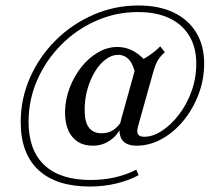

<svg xmlns="http://www.w3.org/2000/svg" viewBox="-20 -559 822 709"><path d="M312.1 129.8Q187.9 129.8 122.2 69Q56.5 8.1 56.5 -108.1Q56.5 -195.2 91.1 -273Q125.8 -350.8 185.9 -410.5Q246 -470.2 324.6 -504.4Q403.2 -538.7 491.1 -538.7Q566.9 -538.7 621 -512.9Q675 -487.1 704.4 -439.1Q733.9 -391.1 733.9 -324.2Q733.9 -265.3 713.3 -210.9Q692.7 -156.5 657.7 -113.7Q622.6 -71 577.8 -46Q533.1 -21 483.9 -21Q457.3 -21 441.5 -31.9Q425.8 -42.7 422.2 -64.9Q418.5 -87.1 428.2 -121L486.3 -329.8Q508.1 -338.7 530.6 -354Q553.2 -369.4 571.8 -387.9L588.7 -366.1Q577.4 -356.5 569.4 -346Q561.3 -335.5 555.6 -321.8Q550 -308.1 544.4 -287.9L490.3 -94.4Q483.9 -72.6 489.5 -63.3Q495.2 -54 512.9 -54Q544.4 -54 577.8 -75.8Q611.3 -97.6 640.3 -135.1Q669.4 -172.6 687.1 -221.4Q704.8 -270.2 704.8 -324.2Q704.8 -383.9 679 -426.6Q653.2 -469.4 605.2 -491.9Q557.3 -514.5 489.5 -514.5Q408.1 -514.5 335.1 -482.3Q262.1 -450 206 -393.5Q150 -337.1 117.7 -264.1Q85.5 -191.1 85.5 -108.9Q85.5 -4 144 50.8Q202.4 105.6 314.5 105.6Q362.1 105.6 404.4 96Q446.8 86.3 483.1 67.7L491.9 87.9Q458.1 106.5 411.3 118.1Q364.5 129.8 312.1 129.8ZM322.6 -21Q273.4 -21 246.4 -54.4Q219.4 -87.9 220.2 -147.6Q221 -192.7 237.5 -235.5Q254 -278.2 281 -312.1Q308.1 -346 342.3 -365.7Q376.6 -385.5 412.9 -385.5Q447.6 -385.5 477.4 -367.7Q507.3 -350 530.6 -316.9L480.6 -279.8Q474.2 -317.7 457.7 -337.1Q441.1 -356.5 416.1 -356.5Q392.7 -356.5 370.6 -339.9Q348.4 -323.4 331 -295.2Q313.7 -266.9 303.2 -230.6Q292.7 -194.4 292.7 -154.8Q291.9 -110.5 307.7 -88.7Q323.4 -66.9 355.6 -66.9Q379.8 -66.9 398 -78.6Q416.1 -90.3 431.5 -115.3L429.8 -92.7Q412.9 -58.1 385.1 -39.5Q357.3 -21 322.6 -21Z"/></svg>

Font: Playfair 5pt SemiExpanded Light Light
Style: Italic
Weight: 300
Italic angle: -15.6°
Version: Version 2.203